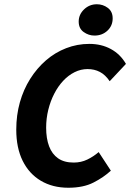

<svg xmlns="http://www.w3.org/2000/svg" viewBox="-20 -870 612 902"><path d="M301.1 12Q227.1 12 171.9 -20.8Q116.7 -53.5 86.5 -114.5Q56.4 -175.5 56.4 -260.8Q56.4 -328.7 73.3 -389.1Q90.3 -449.5 121.9 -499.6Q153.5 -549.7 196.1 -586.6Q238.7 -623.5 290.7 -643.6Q342.7 -663.8 399.9 -663.8Q456.4 -663.8 500.9 -639.6Q545.4 -615.4 571.7 -569.8L495.3 -488.5Q474.8 -518.8 449.1 -532.1Q423.5 -545.5 391.3 -545.5Q359.7 -545.5 330.4 -530.9Q301.1 -516.3 277 -490.5Q252.8 -464.7 234.8 -429.7Q216.8 -394.7 206.8 -354.1Q196.8 -313.5 196.8 -270.1Q196.8 -219.6 210.6 -182.9Q224.4 -146.2 252.9 -126.2Q281.4 -106.3 326.1 -106.3Q361 -106.3 390.1 -120.4Q419.2 -134.5 443.6 -155.5L500.8 -68.2Q466.8 -36.7 419.1 -12.4Q371.4 12 301.1 12ZM423.9 -702.9Q396.2 -702.9 373 -719.6Q349.7 -736.2 349.7 -768.8Q349.7 -801.7 374.8 -825.8Q399.9 -850 435.2 -850Q463.7 -850 486.5 -833Q509.3 -815.9 509.3 -783.8Q509.3 -748.8 484.7 -725.9Q460.1 -702.9 423.9 -702.9Z"/></svg>

Font: Source Sans Variable
Style: Italic
Weight: 200
Italic angle: -11°
Designer: Paul D. Hunt
Foundry: Adobe Systems Incorporated
Version: Version 3.006;hotconv 1.0.111;makeotfexe 2.5.65597